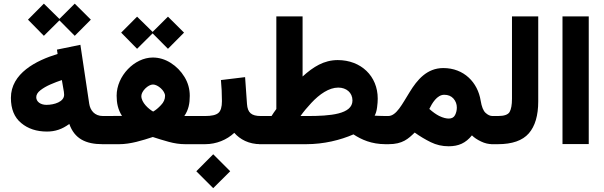

<svg xmlns="http://www.w3.org/2000/svg" viewBox="-20 -775 3249 1032"><path d="M130.4 -669.4 215.8 -582.5 299.3 -665.5 381.8 -582.5 468.3 -669.4 381.8 -755.4 299.3 -673.3 215.8 -755.4ZM547.9 0V-151.4H533.2C488.3 -151.4 464.8 -182.1 459.5 -217.8L412.1 -534.2L286.1 -508.3L289.6 -484.9C173.3 -449.7 38.6 -380.4 38.6 -249C38.6 -189 57.1 -144 93.8 -113.8C130.4 -83 176.8 -67.9 232.4 -67.9C275.9 -67.9 314 -80.1 352.5 -108.9C380.4 -29.3 440.9 0 531.2 0ZM324.7 -265.6C324.7 -228 272 -211.4 229.5 -211.4C197.8 -211.4 174.8 -228.5 174.8 -252.4C174.8 -265.6 182.1 -278.3 197.3 -290C211.9 -301.3 230 -312 251.5 -321.3C272.9 -330.6 293.5 -338.4 312.5 -344.7L320.3 -299.3C322.8 -287.1 324.7 -274.9 324.7 -265.6Z M1000 -259.8C1000 -296.4 990.7 -330.1 971.7 -361.3C952.6 -392.6 927.7 -418 897.5 -437C867.2 -456.1 835 -465.8 801.3 -465.8C703.1 -465.8 606.9 -367.2 606.9 -260.7C606.9 -221.2 613.8 -186.5 635.7 -151.9C628.4 -151.4 592.8 -151.4 528.3 -151.4V0H621.1C681.6 0 746.1 -20.5 801.3 -38.6C828.1 -29.8 856.4 -21 886.7 -12.7C917 -4.4 946.3 0 975.1 0H1045.4V-151.4H970.7C993.7 -185.1 1000 -219.2 1000 -259.8ZM631.3 -599.6 716.8 -512.7 800.3 -595.7 882.8 -512.7 969.2 -599.6 882.8 -685.5 800.3 -603.5 716.8 -685.5ZM802.2 -320.8C828.6 -320.8 867.2 -286.6 867.2 -259.8C867.2 -241.7 859.9 -225.1 845.2 -210C830.6 -194.3 816.4 -182.6 803.2 -175.3C778.8 -189 739.7 -223.6 739.7 -258.8C739.7 -285.2 776.4 -320.8 802.2 -320.8Z M1025.4 0H1082.5C1143.6 0 1199.7 -23.9 1239.3 -61C1270 -25.9 1316.9 0 1380.9 0H1392.1V-151.4H1381.8C1331.1 -151.4 1311 -169.4 1307.6 -215.8L1297.4 -360.4L1167.5 -344.7C1170.9 -309.1 1172.9 -270.5 1172.9 -231.4C1172.9 -199.7 1166.5 -178.7 1153.8 -168C1141.1 -156.7 1117.2 -151.4 1082.5 -151.4H1025.4ZM1035.2 145.5 1126 236.3 1217.3 145.5 1126 54.2Z M1794.9 -452.1C1721.2 -451.7 1664.6 -416.5 1606.4 -363.8V-687H1465.3V-189C1456.1 -176.8 1447.8 -164.6 1439.5 -151.4H1372.6V0H1625.5C1720.7 0 1809.1 -22 1879.9 -52.7C1922.4 -24.9 1976.1 0 2052.7 0H2066.9V-151.4H2052.2C2027.3 -151.4 2008.8 -152.8 1993.7 -153.3C2000 -164.6 2004.4 -179.2 2006.8 -197.8C2009.3 -216.3 2010.3 -231.9 2010.3 -245.1C2010.3 -365.7 1920.9 -452.1 1794.9 -452.1ZM1798.3 -304.2C1841.3 -304.2 1874.5 -277.3 1874.5 -234.9C1874.5 -160.6 1753.9 -151.4 1632.8 -151.4H1595.2C1611.8 -174.8 1631.3 -198.2 1653.3 -221.7C1697.3 -268.6 1748 -304.2 1798.3 -304.2Z M2068.8 0C2144 0 2174.8 -29.3 2209 -62.5C2236.8 -42.5 2265.6 -25.4 2295.4 -10.7C2325.2 3.9 2356.9 11.2 2391.1 11.2C2445.3 11.2 2482.9 -5.9 2516.6 -47.4C2528.8 -35.2 2544.9 -24.4 2565.4 -14.6C2585.4 -4.9 2606 0 2627 0H2640.1V-151.4H2627.4C2614.3 -151.4 2602.1 -157.2 2589.8 -168.5C2577.6 -179.7 2568.8 -201.7 2563.5 -234.4C2547.9 -331.5 2474.1 -409.2 2362.8 -409.2C2274.4 -409.2 2222.2 -345.7 2182.1 -280.3C2141.1 -214.8 2110.8 -151.4 2066.4 -151.4H2047.9L2047.4 0ZM2367.7 -265.6C2388.7 -265.6 2405.3 -258.8 2417.5 -245.1C2429.7 -231 2435.5 -214.8 2435.5 -196.8C2435.5 -182.1 2432.1 -168.5 2425.8 -156.2C2419.4 -144 2408.2 -137.7 2392.1 -137.7C2378.9 -137.7 2361.3 -141.6 2340.3 -151.9C2324.2 -160.2 2306.6 -172.4 2287.6 -189.5C2301.8 -218.8 2328.6 -265.6 2367.7 -265.6Z M2620.6 0H2656.2C2732.9 0 2788.6 -19.5 2822.3 -58.1C2856 -96.7 2873 -154.3 2873 -230V-687H2731.9V-244.1C2731.9 -211.4 2727.5 -188 2719.2 -173.3C2710.9 -158.7 2689.9 -151.4 2656.7 -151.4H2620.6Z M3003.4 -687V-0.5H3144.5V-687Z"/></svg>

Font: Vazirmatn Black
Style: Regular
Weight: 900
Designer: Saber Rastikerdar
Foundry: Saber Rastikerdar
Version: Version 33.003